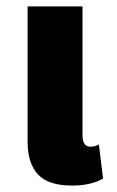

<svg xmlns="http://www.w3.org/2000/svg" viewBox="-20 -568 364 598"><path d="M205 10Q130 10 98 -25Q66 -60 66 -126V-548H237V-147Q237 -111 262 -111Q275 -111 288 -118L301 -12Q285 -2 260 4Q235 10 205 10Z"/></svg>

Font: Noto Sans Thai Cond Blk
Style: Regular
Weight: 900
Width: 3
Designer: Monotype Design Team
Foundry: Monotype Imaging Inc.
Version: Version 2.002; ttfautohint (v1.8.4.7-5d5b)